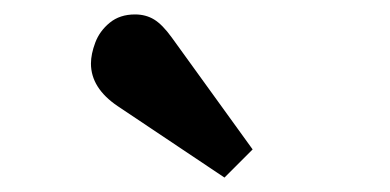

<svg xmlns="http://www.w3.org/2000/svg" viewBox="-20 -834 540 266"><path d="M291 -588 143 -687Q106 -712 106 -746Q106 -759 112 -775Q118 -791 132 -802.5Q146 -814 167 -814Q182 -814 193.5 -807Q205 -800 218 -782L330 -627Z"/></svg>

Font: Literata 7pt
Style: Bold
Weight: 700
Designer: Latin by Veronika Burian and Jose Scaglione. Greek by Irene Vlachou. Cyrillic by Vera Evstafieva.
Foundry: TypeTogether
Version: Version 3.002